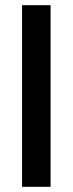

<svg xmlns="http://www.w3.org/2000/svg" viewBox="-20 -720 280 740"><path d="M175 -700H65V0H175Z"/></svg>

Font: Space Text SemiBold
Style: Regular
Weight: 600
Designer: Florian Karsten (Space Text), Colophon Foundry (Space Mono)
Foundry: Florian Karsten
Version: Version 1.003;PS 001.003;hotconv 1.0.88;makeotf.lib2.5.64775